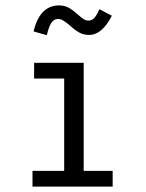

<svg xmlns="http://www.w3.org/2000/svg" viewBox="-20 -689 540 709"><path d="M100 -58H217V-399H106V-457H289V-58H396V0H100ZM393 -631Q357 -560 309 -560Q288 -560 271.5 -569.5Q255 -579 238 -595Q222 -608 213 -613.5Q204 -619 194 -619Q179 -619 169.5 -604.5Q160 -590 153 -559L104 -573Q127 -669 198 -669Q219 -669 234.5 -660Q250 -651 268 -635Q280 -624 288.5 -618.5Q297 -613 306 -613Q319 -613 328 -622.5Q337 -632 347 -655Z"/></svg>

Font: Vazir Code FD
Style: Code-FD
Weight: 400
Foundry: DejaVu fonts team - Redesigned by Saber Rastikerdar
Version: Version 1.1.2